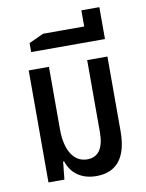

<svg xmlns="http://www.w3.org/2000/svg" viewBox="-89 -852 703 925"><g transform="rotate(-10 263.0 -389.5)"><path d="M308 10C405 10 459 -52 459 -183V-548H360V-195C360 -117 332 -77 278 -77C212 -77 173 -139 173 -243V-548H74V0H152L161 -87H166C185 -27 234 10 308 10Z M101 -633H462V-676V-789H374V-710H173L101 -677Z"/></g></svg>

Font: Noto Sans Thai Cond Med
Style: Regular
Weight: 500
Width: 3
Designer: Monotype Design Team
Foundry: Monotype Imaging Inc.
Version: Version 2.002